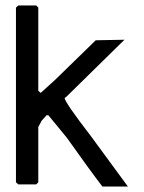

<svg xmlns="http://www.w3.org/2000/svg" viewBox="-20 -685 528 705"><path d="M437 -539.1 224.1 -330.1 217.3 -325.2Q217.3 -310.5 314.9 -183.6L449.7 0H356Q308.1 -62.5 225.1 -179.7L157.7 -261.7H150.9Q142.1 -252 133.3 -242.2Q126.5 -230.5 120.6 -218.8V-15.6L112.8 -7.8H47.4L38.6 -15.6V-657.2L47.4 -665H112.8L120.6 -657.2V-351.6L129.4 -343.8L182.1 -391.6L331.5 -537.1Z"/></svg>

Font: LaylaThuluth
Style: Regular
Weight: 400
Version: Version 2.0